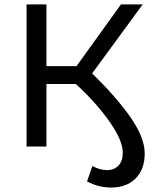

<svg xmlns="http://www.w3.org/2000/svg" viewBox="-20 -664 696 870"><path d="M573.6 -129.3C532.2 -189.7 473.5 -257 397.4 -331.2L626.5 -644H528.1L326.6 -364.3H190.4V-644H100.3V0H190.4V-283.4H323.8C385.2 -226.9 435.9 -170.2 476.1 -113.2C516.3 -56.1 536.4 -8.9 536.4 28.5C536.4 53.1 529.9 72.2 517 86C504.2 99.8 486.7 106.7 464.6 106.7C443.7 106.7 421.7 100.6 398.4 88.3L374.4 158.2C409.4 176.6 445.6 185.8 483 185.8C530.2 185.8 567.5 172 594.8 144.4C622.1 116.8 635.7 79.1 635.7 31.3C635.7 -15.3 615 -68.8 573.6 -129.3Z"/></svg>

Font: Montserrat Ace
Style: Regular
Weight: 500
Designer: Julieta Ulanovsky
Foundry: Julieta Ulanovsky
Version: Version 1